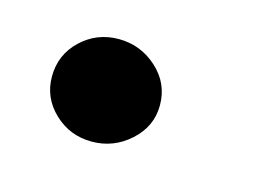

<svg xmlns="http://www.w3.org/2000/svg" viewBox="-37 -404 313 237"><g transform="rotate(15 119.0 -285.5)"><path d="M92 -220Q64 -220 44 -239Q24 -258 24 -285Q24 -313 44 -332Q64 -351 92 -351Q120 -351 141 -332Q162 -313 162 -285Q162 -258 141 -239Q120 -220 92 -220Z"/></g></svg>

Font: Alumni Sans Thin ExtraBold
Style: Italic
Weight: 800
Italic angle: -8°
Version: Version 1.016